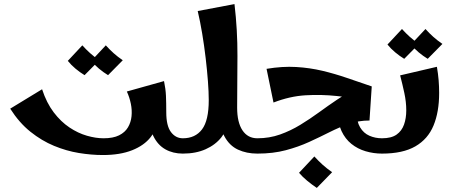

<svg xmlns="http://www.w3.org/2000/svg" viewBox="-20 -752 2220 940"><path d="M484 7Q427 7 366 -3Q305 -13 244.5 -38Q184 -63 129 -107Q74 -151 30 -220L186 -315Q208 -248 243 -202Q278 -156 320 -128Q362 -100 405.5 -87.5Q449 -75 487 -75Q534 -75 563 -89.5Q592 -104 606.5 -128.5Q621 -153 624 -183Q627 -213 620.5 -244.5Q614 -276 601 -304L783 -355Q791 -317 792.5 -283Q794 -249 794 -202L749 -172Q749 -121 717.5 -80.5Q686 -40 627 -16.5Q568 7 484 7ZM875 0Q827 0 789.5 -21Q752 -42 730.5 -86.5Q709 -131 709 -202H794Q794 -136 817 -105.5Q840 -75 875 -75L895 -38ZM394 -384Q371 -398 349.5 -416Q328 -434 312 -454L383 -530Q402 -509 421.5 -491.5Q441 -474 466 -457ZM509 -384Q486 -398 464.5 -416Q443 -434 427 -454L498 -530Q517 -509 536.5 -491.5Q556 -474 581 -457Z M875 0V-75Q936 -75 969 -118.5Q1002 -162 1002 -262Q1002 -301 998 -354Q994 -407 987 -467Q980 -527 970 -587Q960 -647 948 -698L1128 -732Q1143 -605 1142.5 -478Q1142 -351 1141 -225L1101 -163Q1093 -117 1064 -80Q1035 -43 987 -21.5Q939 0 875 0ZM1240 0Q1187 0 1145 -19.5Q1103 -39 1078.5 -85Q1054 -131 1054 -209L1141 -225Q1141 -153 1167 -114Q1193 -75 1240 -75L1260 -38Z M1240 0V-75Q1299 -75 1351 -93.5Q1403 -112 1450.5 -141Q1498 -170 1542.5 -202.5Q1587 -235 1629.5 -263.5Q1672 -292 1714.5 -310.5Q1757 -329 1800 -329L1789 -162Q1736 -162 1688.5 -145.5Q1641 -129 1593.5 -105Q1546 -81 1493.5 -57Q1441 -33 1379 -16.5Q1317 0 1240 0ZM1850 0Q1809 0 1770 -11.5Q1731 -23 1700.5 -47.5Q1670 -72 1652 -110.5Q1634 -149 1634 -202H1726Q1726 -157 1743 -128.5Q1760 -100 1788.5 -87.5Q1817 -75 1850 -75L1870 -38ZM1319 -250 1285 -415Q1363 -428 1430 -424Q1497 -420 1558 -405.5Q1619 -391 1678.5 -370.5Q1738 -350 1800 -329L1775 -266Q1703 -274 1628 -282Q1553 -290 1476 -285.5Q1399 -281 1319 -250ZM1531 168Q1507 152 1484 133Q1461 114 1444 94L1519 14Q1539 36 1559.5 54.5Q1580 73 1606 91Z M1850 0V-75Q1896 -75 1921.5 -93Q1947 -111 1958 -142Q1969 -173 1969 -212Q1969 -253 1959.5 -297Q1950 -341 1939 -383L2119 -425Q2125 -390 2127.5 -359Q2130 -328 2130 -297Q2130 -204 2102.5 -137.5Q2075 -71 2013.5 -35.5Q1952 0 1850 0ZM1959 -464Q1936 -478 1914.5 -496Q1893 -514 1877 -534L1948 -610Q1967 -589 1986.5 -571.5Q2006 -554 2031 -537ZM2074 -464Q2051 -478 2029.5 -496Q2008 -514 1992 -534L2063 -610Q2082 -589 2101.5 -571.5Q2121 -554 2146 -537Z"/></svg>

Font: Marhey Light Medium
Style: Regular
Weight: 500
Version: Version 1.000